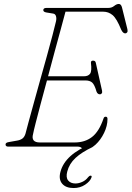

<svg xmlns="http://www.w3.org/2000/svg" viewBox="-20 -740 664 969"><path d="M372.5 0H22Q8 0 8 -11Q8 -20.5 24.5 -23L64 -30Q81 -32.5 92 -40Q103 -47.5 108.5 -65Q112.5 -81.5 123.8 -122.8Q135 -164 150.5 -220Q166 -276 183.2 -337.8Q200.5 -399.5 216.8 -457.8Q233 -516 245 -562.2Q257 -608.5 262.5 -632Q266 -647 262.5 -658.5Q259 -670 248 -671.5L214.5 -677Q198.5 -679.5 198.5 -689Q198.5 -700 215 -700H526.5Q544 -700 556.2 -710Q568.5 -720 579.5 -720Q591 -720 595.5 -703L623 -592.5Q625.5 -582 621.8 -576.8Q618 -571.5 612 -571.5Q600.5 -571.5 591.5 -590.5Q569 -646.5 548.2 -663.8Q527.5 -681 501.5 -681H310.5Q300.5 -643 286 -590Q271.5 -537 255 -476.2Q238.5 -415.5 222.5 -355H403Q425.5 -355 434.8 -368.2Q444 -381.5 439 -421.5Q437.5 -434 449.5 -434Q461.5 -434 463.5 -423L495 -282.5Q497 -273 493.2 -268.5Q489.5 -264 485 -264Q472.5 -263.5 467 -278Q457 -313 445 -323.5Q433 -334 411 -334H217Q200 -271.5 185.2 -215.8Q170.5 -160 160.2 -120Q150 -80 147 -64Q135 -21 181.5 -21H356.5Q408.5 -21 444.2 -48.5Q480 -76 502.5 -142Q505 -151 513.5 -151Q522.5 -151 522.5 -139.5Q522.5 -104.5 505.2 -69Q488 -33.5 462 -9.8Q436 14 409.5 14Q400 14 392.5 7Q385 0 372.5 0ZM441.5 -14 446.5 2.5Q392.5 28 361 57.2Q329.5 86.5 319.5 125.5Q311.5 155.5 324 170.8Q336.5 186 360.5 186Q377.5 186 395.2 178Q413 170 425 154Q431 146.5 437.5 146.5Q445 146.5 441.5 156Q435 175 409.8 192Q384.5 209 351.5 209Q312 209 293.5 186.8Q275 164.5 285 127.5Q308 39 441.5 -14Z"/></svg>

Font: Fraunces 9pt Soft Thin
Style: Italic
Weight: 100
Italic angle: -16°
Version: Version 1.000;[b76b70a41]